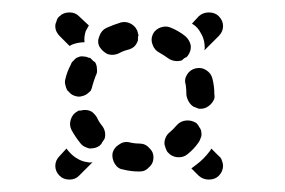

<svg xmlns="http://www.w3.org/2000/svg" viewBox="-20 -419 458 309"><path d="M92 -130Q82 -130 76 -136Q69 -143 69 -152Q69 -161 76 -168L87 -180Q89 -177 91 -175Q97 -168 104 -164Q112 -159 121 -158Q125 -157 129 -158L107 -136Q101 -130 92 -130ZM337 -161Q339 -156 339 -152Q339 -148 337 -143Q335 -139 332 -136Q326 -130 316 -130Q307 -130 300 -136L288 -148Q292 -151 296 -154Q308 -163 317 -175Q319 -177 320 -180L332 -168Q336 -165 337 -161ZM188 -190Q179 -192 171 -186Q163 -181 161 -172Q160 -163 165 -155Q170 -147 179 -146Q191 -143 204 -143H205Q214 -143 220 -150Q227 -156 227 -166Q227 -175 220 -181Q214 -188 204 -188Q196 -188 188 -190ZM264 -217Q270 -224 279 -225Q288 -226 296 -221Q299 -218 301 -214Q304 -210 304 -206Q305 -201 303 -197Q302 -193 299 -189Q292 -179 282 -171Q275 -165 265 -166Q256 -167 250 -174Q250 -174 249 -175Q249 -176 248 -177Q247 -179 246 -182Q246 -184 245 -185Q244 -191 246 -196Q248 -202 253 -206Q259 -211 264 -217ZM149 -206Q148 -212 144 -217Q139 -223 136 -230Q133 -235 128 -239Q123 -242 117 -242Q116 -242 114 -242Q111 -241 109 -241Q108 -241 107 -241Q106 -241 105 -240Q97 -236 94 -227Q91 -218 95 -210Q101 -199 109 -189Q112 -185 116 -183Q120 -181 124 -180Q128 -180 133 -181Q137 -182 141 -185Q141 -186 142 -186Q142 -187 143 -187Q144 -190 146 -192Q147 -194 148 -195Q150 -200 149 -206ZM279 -282Q276 -291 281 -299Q286 -307 295 -309Q305 -311 312 -306Q320 -301 322 -292Q325 -280 325 -267Q326 -262 324 -258Q322 -254 319 -251Q316 -248 312 -246Q308 -244 303 -244Q303 -244 302 -244Q301 -244 300 -244Q298 -245 295 -246Q293 -247 292 -247Q287 -250 284 -255Q281 -260 280 -266Q280 -274 279 -282ZM136 -308Q136 -314 133 -319Q131 -320 130 -321Q128 -323 126 -325Q126 -325 125 -326Q124 -326 123 -326Q119 -328 115 -328Q110 -329 106 -327Q102 -326 99 -322Q95 -319 94 -315Q88 -304 85 -291Q84 -287 85 -283Q86 -278 88 -274Q91 -271 94 -268Q98 -265 103 -264Q107 -263 111 -264Q116 -265 119 -267Q123 -270 126 -273Q128 -277 129 -282Q131 -289 134 -297Q137 -302 136 -308ZM237 -334Q229 -338 226 -346Q222 -355 226 -364Q230 -372 239 -375Q248 -378 256 -374Q268 -369 278 -361Q285 -355 287 -346Q288 -337 282 -329Q282 -329 281 -328Q281 -328 280 -327Q277 -326 275 -324Q274 -323 273 -322Q267 -320 261 -321Q255 -322 251 -325Q244 -330 237 -334ZM171 -333Q162 -329 153 -332Q145 -336 140 -344Q136 -352 140 -361Q143 -370 151 -374Q162 -379 175 -383Q184 -385 192 -380Q200 -375 202 -366Q202 -365 202 -364Q203 -364 203 -363Q202 -360 202 -357Q202 -356 202 -354Q200 -348 196 -344Q191 -340 186 -339Q178 -337 171 -333ZM316 -399Q326 -399 332 -393Q339 -386 339 -377Q339 -368 332 -361L309 -338Q310 -343 309 -349Q308 -358 303 -366Q299 -374 292 -379Q290 -380 289 -381L300 -393Q307 -399 316 -399ZM92 -345 76 -361Q73 -364 71 -368Q69 -372 69 -377Q69 -381 71 -385Q72 -390 76 -393Q82 -399 92 -399Q101 -399 107 -393L123 -378Q120 -373 118 -369Q115 -360 116 -351Q107 -351 98 -348Q95 -347 92 -345Z"/></svg>

Font: FRB American Cursive Dashed Extrabold
Style: Bold Italic
Weight: 800
Italic angle: -25°
Version: Version 2.0;Modular Font Editor K font №1